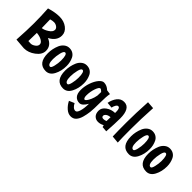

<svg xmlns="http://www.w3.org/2000/svg" viewBox="71 -1686 2884 2884"><g transform="rotate(45 1512.5 -244.5)"><path d="M73 -665Q190 -701 284.5 -701Q379 -701 445 -650.5Q511 -600 511 -526Q511 -415 387 -350Q503 -303 503 -193Q503 -112 418 -48.5Q333 15 240 15Q228 15 69 1Q83 -214 83 -361Q83 -508 73 -665ZM212 -571Q216 -451 216 -390Q262 -394 319 -431.5Q376 -469 376 -512Q376 -542 346.5 -562.5Q317 -583 283.5 -583Q250 -583 212 -571ZM215 -287Q213 -169 211 -110Q229 -107 262 -107Q295 -107 332 -133.5Q369 -160 369 -194.5Q369 -229 326 -255Q283 -281 215 -287Z M664 -180Q664 -67 714 -67Q736 -67 751 -130.5Q766 -194 766 -252Q766 -380 724 -380Q697 -380 680.5 -311.5Q664 -243 664 -180ZM547 -189Q547 -282 585 -371Q605 -416 641.5 -444.5Q678 -473 723 -473Q768 -473 800.5 -452.5Q833 -432 850 -398Q883 -331 883 -252Q883 -143 838.5 -58.5Q794 26 714 26Q547 26 547 -189Z M1032 -180Q1032 -67 1082 -67Q1104 -67 1119 -130.5Q1134 -194 1134 -252Q1134 -380 1092 -380Q1065 -380 1048.5 -311.5Q1032 -243 1032 -180ZM915 -189Q915 -282 953 -371Q973 -416 1009.5 -444.5Q1046 -473 1091 -473Q1136 -473 1168.5 -452.5Q1201 -432 1218 -398Q1251 -331 1251 -252Q1251 -143 1206.5 -58.5Q1162 26 1082 26Q915 26 915 -189Z M1452 134Q1483 134 1502 70.5Q1521 7 1521 -87Q1468 8 1411.5 8Q1355 8 1320.5 -30.5Q1286 -69 1286 -147.5Q1286 -226 1313 -303.5Q1340 -381 1379.5 -427.5Q1419 -474 1455 -474Q1518 -474 1571 -423L1641 -413Q1628 -348 1628 -213.5Q1628 -79 1620.5 -15.5Q1613 48 1596 109Q1579 170 1546 206Q1513 242 1459 242Q1405 242 1356 198.5Q1307 155 1277 94L1361 58Q1400 134 1452 134ZM1480 -372Q1455 -372 1429.5 -300Q1404 -228 1404 -147Q1404 -116 1412.5 -100Q1421 -84 1431.5 -84Q1442 -84 1459 -104Q1476 -124 1495.5 -168Q1515 -212 1524 -265L1526 -341Q1497 -372 1480 -372Z M1997 22 1913 15 1905 -17Q1858 10 1809 10Q1760 10 1728 -22.5Q1696 -55 1696 -116Q1696 -177 1756.5 -221Q1817 -265 1896 -267V-294Q1896 -373 1858 -373Q1839 -373 1823.5 -346.5Q1808 -320 1801 -286L1709 -295Q1724 -373 1766 -427.5Q1808 -482 1876 -482Q1944 -482 1976.5 -425.5Q2009 -369 2009 -265Q2009 -161 1997 22ZM1798 -110Q1798 -78 1836 -78Q1862 -78 1891 -90L1893 -174Q1846 -170 1822 -150.5Q1798 -131 1798 -110Z M2249 -722Q2234 -469 2234 -266Q2234 -63 2239 19L2121 8Q2117 -96 2117 -287.5Q2117 -479 2132 -731Z M2430 -180Q2430 -67 2480 -67Q2502 -67 2517 -130.5Q2532 -194 2532 -252Q2532 -380 2490 -380Q2463 -380 2446.5 -311.5Q2430 -243 2430 -180ZM2313 -189Q2313 -282 2351 -371Q2371 -416 2407.5 -444.5Q2444 -473 2489 -473Q2534 -473 2566.5 -452.5Q2599 -432 2616 -398Q2649 -331 2649 -252Q2649 -143 2604.5 -58.5Q2560 26 2480 26Q2313 26 2313 -189Z M2798 -180Q2798 -67 2848 -67Q2870 -67 2885 -130.5Q2900 -194 2900 -252Q2900 -380 2858 -380Q2831 -380 2814.5 -311.5Q2798 -243 2798 -180ZM2681 -189Q2681 -282 2719 -371Q2739 -416 2775.5 -444.5Q2812 -473 2857 -473Q2902 -473 2934.5 -452.5Q2967 -432 2984 -398Q3017 -331 3017 -252Q3017 -143 2972.5 -58.5Q2928 26 2848 26Q2681 26 2681 -189Z"/></g></svg>

Font: Boogaloo
Style: Regular
Weight: 400
Designer: John Vargas Beltran
Foundry: John Vargas Beltran
Version: Version 1.002